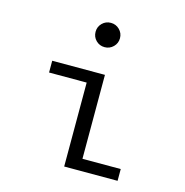

<svg xmlns="http://www.w3.org/2000/svg" viewBox="-111 -865 932 969"><g transform="rotate(15 355.0 -381.0)"><path d="M395.8 -653Q377 -634.5 350.5 -634.5Q324 -634.5 305.5 -653Q287 -671.5 287 -698Q287 -724.5 305.5 -743Q324 -761.5 350.5 -761.5Q377 -761.5 395.8 -743Q414.5 -724.5 414.5 -698Q414.5 -671.5 395.8 -653ZM389 -61.5H589V0H310V-438.5H113.5V-500H389Z"/></g></svg>

Font: League Mono Light
Style: Regular
Weight: 300
Width: 6
Designer: Tyler Finck
Foundry: The League of Moveable Type / Tyler Finck
Version: Version 2.210